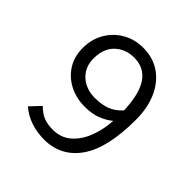

<svg xmlns="http://www.w3.org/2000/svg" viewBox="-171 -761 905 905"><g transform="rotate(45 281.5 -308.5)"><path d="M257 10Q155 10 89 -47L137 -98Q162 -73 187.5 -62.5Q213 -52 250 -52Q304 -52 341 -84.5Q378 -117 398 -169.5Q418 -222 422 -283Q395 -261 360.5 -248Q326 -235 280 -235Q222 -235 176 -259Q130 -283 103.5 -325.5Q77 -368 77 -424Q77 -483 104 -529Q131 -575 176.5 -601Q222 -627 278 -627Q345 -627 393.5 -593Q442 -559 468 -499.5Q494 -440 494 -363Q494 -175 431 -83.5Q368 8 257 10ZM148 -425Q148 -385 166.5 -356.5Q185 -328 215.5 -313Q246 -298 281 -298Q331 -298 363.5 -311Q396 -324 423 -354Q419 -461 383.5 -512.5Q348 -564 281 -564Q224 -564 186 -528Q148 -492 148 -425Z"/></g></svg>

Font: Inconsolata SemiExpanded Thin
Style: Regular
Weight: 100
Width: 6
Monospace: yes
Designer: Raph Levien, Cyreal, Brenton Simpson
Foundry: Raph Levien, Cyreal, Google
Version: Version 3.100; ttfautohint (v1.8.4.7-5d5b)